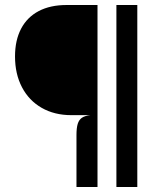

<svg xmlns="http://www.w3.org/2000/svg" viewBox="-20 -747 629 767"><path d="M285.5 -207.5Q285.5 -236 290.5 -252.2Q295.5 -268.5 307.2 -276.5Q319 -284.5 340.5 -287H265Q197.5 -287 146.5 -316.2Q95.5 -345.5 67.8 -398.5Q40 -451.5 40 -521.5Q40 -586 64.2 -632.2Q88.5 -678.5 134.8 -702.8Q181 -727 246 -727H369.5V0H285.5ZM528.5 0H445V-727H528.5Z"/></svg>

Font: SplineSansMono30
Style: Regular
Weight: 400
Designer: Eben Sorkin, Mirko Velimirovic
Foundry: Sorkin Type
Version: Version 1.000